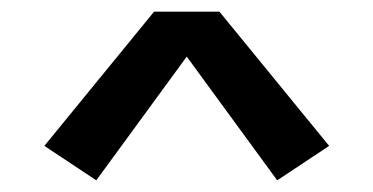

<svg xmlns="http://www.w3.org/2000/svg" viewBox="-20 -753 640 329"><path d="M145 -444 56 -503 244 -733H356L544 -503L455 -444L300 -656Z"/></svg>

Font: Iosevka Etoile Semibold
Style: Regular
Weight: 600
Designer: Belleve Invis
Foundry: Belleve Invis
Version: Version 22.1.2; ttfautohint (v1.8.4)